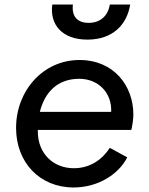

<svg xmlns="http://www.w3.org/2000/svg" viewBox="-20 -816 656 848"><path d="M305 12C413 12 504 -46 542 -121L465 -163C432 -112 379 -73 306 -73C218 -73 147 -135 147 -236V-242H560C564 -259 569 -288 569 -310C569 -437 483 -551 331 -551C170 -551 51 -415 51 -251C51 -99 155 12 305 12ZM156 -322C178 -410 235 -468 330 -468C415 -468 475 -405 471 -322ZM211 -796C199 -710 252 -641 366 -641C479 -641 541 -708 555 -796H465C457 -745 422 -715 372 -715C320 -715 296 -745 302 -796Z"/></svg>

Font: Mluvka Medium
Style: Italic
Weight: 500
Italic angle: -8°
Designer: Modified by Jiří Krblich, Original typeface by Gumpita Rahayu
Foundry: Gumpita Rahayu & Jiří Krblich
Version: Version 2.000;Glyphs 3.1.1 (3134)